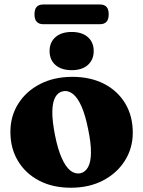

<svg xmlns="http://www.w3.org/2000/svg" viewBox="-20 -844 654 877"><path d="M310.5 -493Q393.5 -493 455.5 -461Q517.5 -429 552 -371.5Q586.5 -314 586.5 -238Q586.5 -167.5 550.5 -110.2Q514.5 -53 451 -19.8Q387.5 13.5 303.5 13.5Q220.5 13.5 158.5 -19Q96.5 -51.5 62 -109Q27.5 -166.5 27.5 -241.5Q27.5 -313.5 63.5 -370.5Q99.5 -427.5 163.2 -460.2Q227 -493 310.5 -493ZM347 -52.5Q369.5 -57.5 382.2 -80.5Q395 -103.5 395.5 -146.8Q396 -190 382.5 -254.5Q370 -317.5 352.5 -357.5Q335 -397.5 313.2 -414.8Q291.5 -432 267.5 -427Q244.5 -422.5 232 -399.2Q219.5 -376 219 -333.2Q218.5 -290.5 231.5 -225Q244 -162.5 261.8 -122.5Q279.5 -82.5 301 -65.2Q322.5 -48 347 -52.5ZM307.5 -523.5Q260.5 -523.5 233.5 -547Q206.5 -570.5 206.5 -611Q206.5 -651 233.5 -674.5Q260.5 -698 307.5 -698Q354.5 -698 381.2 -674.5Q408 -651 408 -611Q408 -571 381.2 -547.2Q354.5 -523.5 307.5 -523.5ZM137.5 -778.5Q137.5 -802 147.8 -812.8Q158 -823.5 177 -823.5H437Q456 -823.5 466.2 -813Q476.5 -802.5 476.5 -779Q476.5 -755 466.2 -744.2Q456 -733.5 437 -733.5H177Q158 -733.5 147.8 -744.5Q137.5 -755.5 137.5 -778.5Z"/></svg>

Font: Fraunces ExtraBold
Style: Regular
Weight: 800
Version: Version 1.000;[b76b70a41]